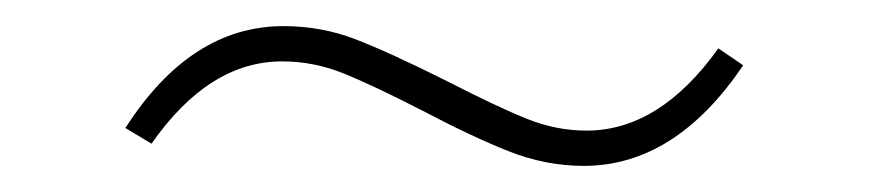

<svg xmlns="http://www.w3.org/2000/svg" viewBox="-20 -426 665 147"><path d="M304 -341Q265 -361 242.5 -370Q220 -379 196 -379Q140 -379 96 -316L76 -328Q126 -406 197 -406Q226 -406 252 -396Q278 -386 322 -364Q361 -344 383.5 -335Q406 -326 429 -326Q485 -326 530 -389L549 -376Q497 -299 427 -299Q398 -299 370 -310Q342 -321 304 -341Z"/></svg>

Font: Bitter Pro ExtraLight
Style: Regular
Weight: 275
Designer: Sol Matas, and Bitter project Authors
Foundry: Sol Matas
Version: Version 1.010